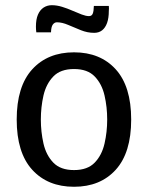

<svg xmlns="http://www.w3.org/2000/svg" viewBox="-20 -714 575 746"><path d="M267.6 11.7Q165.5 11.7 105.2 -54.4Q44.9 -120.6 44.9 -249.5Q44.9 -378.4 105.2 -444.6Q165.5 -510.7 267.6 -510.7Q369.6 -510.7 429.7 -444.6Q489.7 -378.4 489.7 -249.5Q489.7 -120.6 429.7 -54.4Q369.6 11.7 267.6 11.7ZM267.6 -53.2Q320.3 -53.2 348.1 -82.3Q376 -111.3 386.2 -156.5Q396.5 -201.7 396.5 -249.5Q396.5 -297.9 386.2 -342.8Q376 -387.7 348.1 -416.7Q320.3 -445.8 267.6 -445.8Q214.8 -445.8 187 -416.7Q159.2 -387.7 148.9 -342.8Q138.7 -297.9 138.7 -249.5Q138.7 -201.7 148.9 -156.5Q159.2 -111.3 187 -82.3Q214.8 -53.2 267.6 -53.2ZM345.7 -586.4Q319.8 -586.4 294.2 -596.7Q268.6 -606.9 244.9 -617.2Q221.2 -627.4 201.2 -627.4Q191.9 -627.4 185.3 -618.7Q178.7 -609.9 178.2 -588.4H121.1Q120.1 -594.2 119.9 -599.9Q119.6 -605.5 119.6 -610.4Q119.6 -638.7 127.4 -657Q135.3 -675.3 149.4 -684.6Q163.6 -693.8 181.2 -693.8Q200.7 -693.8 221.2 -687.5Q241.7 -681.2 261.2 -672.6Q280.8 -664.1 297.4 -657.7Q314 -651.4 325.7 -651.4Q336.4 -651.4 340.3 -660.9Q344.2 -670.4 344.7 -690.9H402.8Q403.3 -686 403.3 -681.2Q403.3 -676.3 402.8 -671.4Q402.8 -643.6 396 -624.8Q389.2 -606 376.7 -596.2Q364.3 -586.4 345.7 -586.4Z"/></svg>

Font: Pontano Sans Medium
Style: Regular
Weight: 500
Designer: Vernon Adams
Foundry: Vernon Adams
Version: Version 2.001